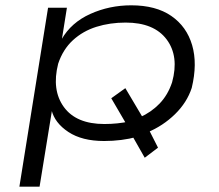

<svg xmlns="http://www.w3.org/2000/svg" viewBox="-20 -523 826 723"><path d="M53 180 161 -494H232L213 -375H212Q248 -438 320 -470.5Q392 -503 474 -503Q567 -503 625 -463Q683 -423 703.5 -353Q724 -283 702 -192Q684 -137 639 -93Q594 -49 534 -24L539 -38L575 33L525 71L475 -17L497 -8Q468 0 436.5 4Q405 8 372 8Q289 8 237.5 -26Q186 -60 174 -109H176L129 180ZM373 -56Q398 -56 422 -58.5Q446 -61 469 -66L458 -52L399 -153L452 -191L519 -78L506 -81Q549 -100 580.5 -132.5Q612 -165 628 -213Q655 -311 607.5 -374.5Q560 -438 453 -438Q394 -438 343 -422Q292 -406 254.5 -371.5Q217 -337 199 -283Q174 -184 220.5 -120Q267 -56 373 -56Z"/></svg>

Font: Nunito Sans 7pt Expanded Light
Style: Italic
Weight: 300
Width: 7
Italic angle: -9°
Designer: Vernon Adams
Foundry: Vernon Adams
Version: Version 3.101;gftools[0.9.27]